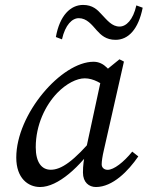

<svg xmlns="http://www.w3.org/2000/svg" viewBox="-20 -734 590 767"><path d="M140.3 13.1C211.2 13.1 300 -66.5 369.7 -169.8L360.8 -192.1C274.1 -88.7 224.4 -55.9 182.7 -55.9C146.8 -55.9 122.8 -84.8 122.8 -145.8C122.8 -234.3 160.7 -312.9 208.7 -362.8C245.3 -400.4 286.8 -421.1 318.6 -421.1C353.4 -421.1 387.2 -400.3 412.1 -379.5L449 -405.1C422.9 -450.8 396.7 -487.3 353.8 -487.3C225.3 -487.3 45 -278.6 45 -104.5C45 -22 92.1 13.1 140.3 13.1ZM363.2 13.1C430.4 13.1 492.6 -51.1 532.5 -109.2L508.3 -128.3C473.4 -85.4 434.8 -55.6 410 -55.6C397 -55.6 386.2 -63.5 386.2 -77.5C386.2 -89.5 389.2 -110.3 395.1 -135.1L475.1 -488L457.2 -497.1L389.2 -441.8L321.4 -127.7C314.4 -94.8 311.4 -73.7 311.4 -44.8C311.4 -5.2 335.6 13.1 363.2 13.1ZM203.2 -586.1 227.6 -576.8C240.7 -635.4 268.6 -661.4 294.6 -661.4C326.5 -661.4 346.5 -635.5 366.5 -612.7C383.5 -593.8 403.6 -574.9 441.6 -574.9C492.7 -574.9 532.8 -616.8 550 -703.2L524.7 -712.4C511.6 -653.8 483.7 -627.9 457.7 -627.9C426.8 -627.9 407.9 -653.7 385.9 -676.5C368.9 -695.5 349.8 -714.3 311.8 -714.3C261.7 -714.3 218.5 -672.3 203.2 -586.1Z"/></svg>

Font: Source Serif Variable
Style: Italic
Weight: 389
Italic angle: -12°
Designer: Frank Grießhammer
Foundry: Adobe Systems Incorporated
Version: Version 3.001;hotconv 1.0.111;makeotfexe 2.5.65597